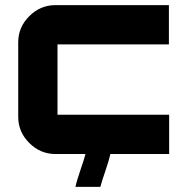

<svg xmlns="http://www.w3.org/2000/svg" viewBox="-20 -600 733 748"><path d="M204 -153H639V0H410Q405 24 390.5 66Q376 108 371 128H274Q279 104 293.5 62Q308 20 313 0H196Q137 0 94 -43Q51 -86 51 -145V-435Q51 -494 94 -537Q137 -580 196 -580H638V-427H204Z"/></svg>

Font: Orbitron
Style: Black
Weight: 900
Designer: Matt McInerney
Foundry: Matt McInerney
Version: 1.000